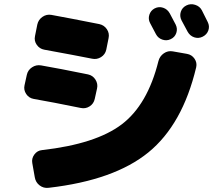

<svg xmlns="http://www.w3.org/2000/svg" viewBox="-20 -842 1040 916"><path d="M872 -585Q895 -581 908 -562Q921 -543 916 -521Q851 -248 688 -115Q525 18 212 54Q188 57 169 42.5Q150 28 146 4L134 -64Q130 -86 144 -105Q158 -124 181 -126Q437 -155 560.5 -248.5Q684 -342 736 -551Q742 -574 761.5 -587.5Q781 -601 804 -597ZM718 -802Q738 -812 758.5 -805Q779 -798 790 -778Q795 -769 804 -751.5Q813 -734 818 -725Q828 -705 821 -684.5Q814 -664 794 -655Q775 -646 754.5 -653Q734 -660 724 -679Q719 -688 710 -705.5Q701 -723 696 -732Q686 -751 692.5 -771.5Q699 -792 718 -802ZM943 -793Q948 -783 957.5 -764Q967 -745 971 -737Q981 -717 974 -697Q967 -677 947 -667Q927 -657 906.5 -664Q886 -671 875 -691Q866 -709 846 -745Q836 -765 842.5 -785.5Q849 -806 869 -816Q889 -826 911 -819Q933 -812 943 -793ZM365 -327Q228 -355 141 -370Q118 -374 105 -393.5Q92 -413 97 -435L108 -485Q113 -508 133 -521Q153 -534 176 -530Q263 -515 400 -487Q423 -482 435.5 -462Q448 -442 443 -420L432 -370Q427 -347 407.5 -334.5Q388 -322 365 -327ZM225 -771Q313 -755 454 -727Q477 -722 490 -702.5Q503 -683 498 -660L487 -605Q482 -582 462 -569.5Q442 -557 419 -562Q344 -577 191 -605Q169 -609 155.5 -628Q142 -647 147 -670L158 -725Q163 -748 182.5 -761.5Q202 -775 225 -771Z"/></svg>

Font: Rounded Mplus 1c Black
Style: Regular
Weight: 900
Version: Version 1.059.20150529